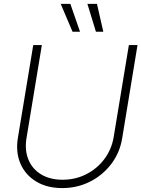

<svg xmlns="http://www.w3.org/2000/svg" viewBox="-20 -960 729 990"><path d="M300.8 9.8Q222.2 9.8 166.3 -24.2Q110.4 -58.1 85.2 -116.9Q60.1 -175.8 72.3 -249.5L151.4 -727.5H195.8L116.7 -248.5Q106.4 -186 126.5 -137.2Q146.5 -88.4 192.1 -60.8Q237.8 -33.2 302.2 -33.2Q369.1 -33.2 425 -61.8Q481 -90.3 518.1 -139.9Q555.2 -189.5 565.9 -252L644.5 -727.5H689L609.9 -246.6Q597.7 -172.4 553.7 -114.5Q509.8 -56.6 444.1 -23.4Q378.4 9.8 300.8 9.8ZM474.6 -796.4 430.7 -939.9H480L512.7 -796.4ZM354 -796.4 293 -939.9H342.8L392.6 -796.4Z"/></svg>

Font: Inter 28pt ExtraLight
Style: Italic
Weight: 250
Italic angle: -9.3988°
Designer: Rasmus Andersson
Foundry: rsms
Version: Version 4.001;git-66647c0bb